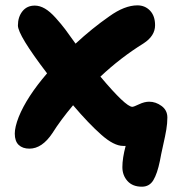

<svg xmlns="http://www.w3.org/2000/svg" viewBox="-20 -518 650 717"><path d="M89.8 37.1Q64.5 37.1 49.8 23.2Q35.2 9.3 35.2 -19Q35.2 -43.5 49.8 -81.1Q80.1 -156.2 155.8 -244.1Q46.9 -386.7 46.9 -422.9Q46.9 -454.6 63.7 -475.8Q80.6 -497.1 109.9 -497.1Q128.4 -497.1 147.5 -486.1Q166.5 -475.1 188 -451.2Q209.5 -427.2 223.6 -408.4Q237.8 -389.6 262.2 -355Q323.7 -412.1 388.2 -457Q445.3 -498 493.2 -498Q521.5 -498 540.3 -478.3Q559.1 -458.5 559.1 -423.8Q559.1 -383.8 516.1 -356Q430.2 -302.7 355 -231.9Q449.7 -119.1 474.1 -119.1Q479.5 -119.1 499.5 -128.7Q519.5 -138.2 537.1 -138.2Q561.5 -138.2 583.3 -122.3Q605 -106.4 605 -79.1Q605 -57.6 601.1 -34.2Q597.2 -10.7 589.1 24.7Q581.1 60.1 577.1 83Q567.4 130.4 552.7 154.8Q538.1 179.2 509.8 179.2Q475.1 179.2 456.1 158Q437 136.7 437 106Q437 72.8 449.2 26.9H439.9Q405.3 26.9 358.2 -14.9Q311 -56.6 252.9 -125Q206.1 -69.3 175.8 -21Q137.2 37.1 89.8 37.1Z"/></svg>

Font: Shantell Sans Bouncy
Style: Bold
Weight: 700
Designer: Stephen Nixon, Anya Danilova, Shantell Martin
Foundry: Arrow Type
Version: Version 1.006;[9816181b4]